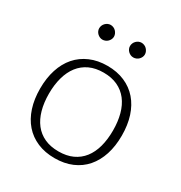

<svg xmlns="http://www.w3.org/2000/svg" viewBox="-164 -800 868 923"><g transform="rotate(30 270.5 -339.0)"><path d="M270.5 -505.5Q324 -505.5 366.2 -487.2Q408.5 -469 437.5 -435.5Q466.5 -402 481.8 -354.8Q497 -307.5 497 -249Q497 -190.5 481.8 -143.5Q466.5 -96.5 437.5 -63Q408.5 -29.5 366.2 -11.5Q324 6.5 270.5 6.5Q217 6.5 174.8 -11.5Q132.5 -29.5 103.2 -63Q74 -96.5 58.8 -143.5Q43.5 -190.5 43.5 -249Q43.5 -307.5 58.8 -354.8Q74 -402 103.2 -435.5Q132.5 -469 174.8 -487.2Q217 -505.5 270.5 -505.5ZM270.5 -31Q315 -31 348.2 -46.2Q381.5 -61.5 403.8 -90Q426 -118.5 437 -158.8Q448 -199 448 -249Q448 -298.5 437 -339Q426 -379.5 403.8 -408.2Q381.5 -437 348.2 -452.5Q315 -468 270.5 -468Q226 -468 192.8 -452.5Q159.5 -437 137.2 -408.2Q115 -379.5 103.8 -339Q92.5 -298.5 92.5 -249Q92.5 -199 103.8 -158.8Q115 -118.5 137.2 -90Q159.5 -61.5 192.8 -46.2Q226 -31 270.5 -31ZM226.5 -642Q226.5 -634 223 -626.8Q219.5 -619.5 214 -614Q208.5 -608.5 200.8 -605.2Q193 -602 185 -602Q177 -602 169.8 -605.2Q162.5 -608.5 156.8 -614Q151 -619.5 147.8 -626.8Q144.5 -634 144.5 -642Q144.5 -650.5 147.8 -658Q151 -665.5 156.8 -671.2Q162.5 -677 169.8 -680.2Q177 -683.5 185 -683.5Q193 -683.5 200.8 -680.2Q208.5 -677 214 -671.2Q219.5 -665.5 223 -658Q226.5 -650.5 226.5 -642ZM398 -642Q398 -634 394.5 -626.8Q391 -619.5 385.5 -614Q380 -608.5 372.2 -605.2Q364.5 -602 356.5 -602Q348 -602 340.8 -605.2Q333.5 -608.5 327.8 -614Q322 -619.5 318.8 -626.8Q315.5 -634 315.5 -642Q315.5 -650.5 318.8 -658Q322 -665.5 327.8 -671.2Q333.5 -677 340.8 -680.2Q348 -683.5 356.5 -683.5Q364.5 -683.5 372.2 -680.2Q380 -677 385.5 -671.2Q391 -665.5 394.5 -658Q398 -650.5 398 -642Z"/></g></svg>

Font: Lato Light
Style: Regular
Weight: 300
Designer: Lukasz Dziedzic
Foundry: Lukasz Dziedzic
Version: Version 1.104; Western+Polish opensource